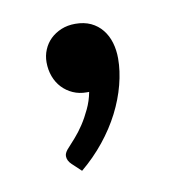

<svg xmlns="http://www.w3.org/2000/svg" viewBox="-44 -165 317 344"><g transform="rotate(-10 114.5 7.0)"><path d="M112.5 0Q99 0 87.8 -5Q76.5 -10 68.2 -18.8Q60 -27.5 55.5 -39.5Q51 -51.5 51 -65.5Q51 -77.5 55.5 -88.2Q60 -99 68.2 -107Q76.5 -115 88 -119.8Q99.5 -124.5 113.5 -124.5Q129.5 -124.5 141.8 -118.8Q154 -113 162.2 -102.8Q170.5 -92.5 174.5 -79Q178.5 -65.5 178.5 -50Q178.5 -27.5 172 -2.5Q165.5 22.5 153 47Q140.5 71.5 122 94.5Q103.5 117.5 80 137L63.5 121.5Q56 114.5 56 106Q56 102.5 58.2 98.8Q60.5 95 64 91.5Q69 86 77 77Q85 68 92.8 56.2Q100.5 44.5 107.2 30.2Q114 16 117 0Z"/></g></svg>

Font: LatoLatin Medium
Style: Regular
Weight: 500
Designer: Lukasz Dziedzic with Adam Twardoch and Botio Nikoltchev
Foundry: tyPoland Lukasz Dziedzic
Version: Version 2.015; 2015-08-06; http://www.latofonts.com/